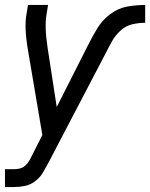

<svg xmlns="http://www.w3.org/2000/svg" viewBox="-24 -550 606 775"><path d="M-4 205V133H32Q44 133 56.5 130Q69 127 79 117.5Q89 108 95.5 96.5Q102 85 107 74L147 -5L89 -347Q73 -440 83 -493L89 -530H170L164 -493Q155 -444 168 -358L205 -118L332 -369Q349 -403 369 -436Q389 -469 421 -493Q453 -517 489.5 -523.5Q526 -530 562 -530V-458Q536 -458 510 -452Q484 -446 463 -427Q442 -408 428.5 -384Q415 -360 403 -336L173 104Q162 125 150 145.5Q138 166 118.5 181Q99 196 76.5 200.5Q54 205 32 205Z"/></svg>

Font: Iosevka SS08
Style: Italic
Weight: 400
Italic angle: -10°
Monospace: yes
Designer: Belleve Invis
Foundry: Belleve Invis
Version: 2.1.0; ttfautohint (v1.8.2)